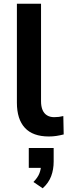

<svg xmlns="http://www.w3.org/2000/svg" viewBox="-20 -725 374 1034"><path d="M243 10Q157 10 114 -36.5Q71 -83 71 -172V-705H201V-180Q201 -152 209 -133Q217 -114 233 -104Q249 -94 272 -94Q285 -94 297 -95.5Q309 -97 321 -100L323 -1Q303 4 284 7Q265 10 243 10ZM210 289 160 255Q183 232 192 209Q201 186 201 163L228 179H135V72H269V145Q269 188 255.5 224Q242 260 210 289Z"/></svg>

Font: Nunito Sans 10pt
Style: Bold
Weight: 700
Designer: Vernon Adams
Foundry: Vernon Adams
Version: Version 3.101;gftools[0.9.27]